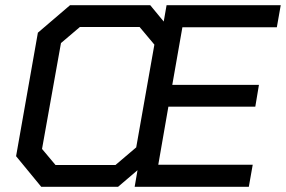

<svg xmlns="http://www.w3.org/2000/svg" viewBox="-20 -720 1102 740"><path d="M683 -615 644 -393H978L964 -309H629L590 -85H954L939 0H499L510 -64L435 0H139L42 -118L126 -594L250 -700H559L611 -637L622 -700H1062L1047 -615ZM505 -152 575 -548 518 -616H288L215 -554L142 -146L194 -84H425Z"/></svg>

Font: Chakra Petch Medium
Style: Italic
Weight: 500
Italic angle: -10°
Designer: Katatrad Aksorn Co.,Ltd.
Foundry: Cadson Demak Co.,Ltd.
Version: Version 1.000; ttfautohint (v1.6)